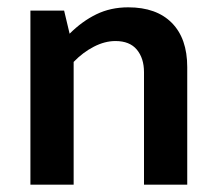

<svg xmlns="http://www.w3.org/2000/svg" viewBox="-20 -504 594 524"><path d="M181 0H63V-475H155L170 -412Q204 -446 243 -465Q282 -484 330 -484Q407 -484 449 -441.5Q491 -399 491 -321V0H373V-307Q373 -345 353.5 -368.5Q334 -392 295 -392Q266 -392 236 -376.5Q206 -361 181 -335Z"/></svg>

Font: Mukta Mahee SemiBold
Style: Regular
Weight: 600
Designer: Shuchita Grover, Noopur Datye, Girish Dalvi, Yashodeep Gholap
Foundry: Ek Type
Version: Version 2.538;PS 1.000;hotconv 16.6.51;makeotf.lib2.5.65220;